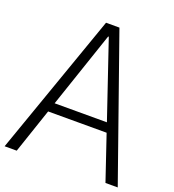

<svg xmlns="http://www.w3.org/2000/svg" viewBox="-153 -956 970 1071"><g transform="rotate(20 332.0 -420.5)"><path d="M-3.7 0 292.3 -841H371.8L667.8 0H595L505.2 -265.5H158L68.2 0ZM176.5 -320.7H486.8L333.5 -772.8H329.7Z"/></g></svg>

Font: Matangi Light
Style: Regular
Weight: 300
Designer: Prashant Pant
Foundry: The Graphic Ant
Version: Version 3.002